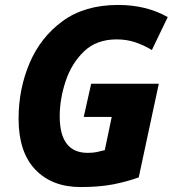

<svg xmlns="http://www.w3.org/2000/svg" viewBox="-20 -745 700 775"><path d="M305 10Q382 10 437.5 -1Q493 -12 540 -29L621 -407H348L318 -273H431L403 -139Q384 -134 369.5 -131Q355 -128 334 -128Q221 -128 221 -276Q221 -344 244.5 -416Q268 -488 318.5 -537Q369 -586 451 -586Q492 -586 527 -574Q562 -562 593 -543L657 -676Q571 -725 457 -725Q322 -725 233 -660Q144 -595 99.5 -490.5Q55 -386 55 -266Q55 -131 122.5 -60.5Q190 10 305 10Z"/></svg>

Font: Noto Sans Display Extra
Style: Italic
Weight: 800
Italic angle: -12°
Designer: Monotype Design Team
Foundry: Monotype Imaging Inc.
Version: Version 1.900